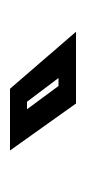

<svg xmlns="http://www.w3.org/2000/svg" viewBox="86 -814 172 384"><g transform="rotate(90 172.0 -622.0)"><path d="M281 -556H157.5L43.5 -688H187ZM198.5 -590 152 -653H136L183.5 -590Z"/></g></svg>

Font: Tourney Thin
Style: Italic
Weight: 100
Italic angle: -12°
Designer: Tyler Finck
Foundry: Etcetera Type Co
Version: Version 1.015